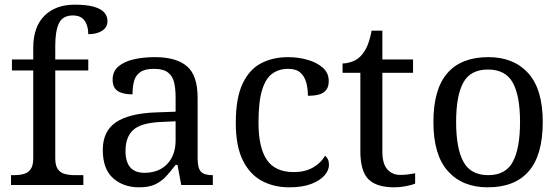

<svg xmlns="http://www.w3.org/2000/svg" viewBox="-20 -790 2393 820"><path d="M27 0V-42H40Q63 -42 81.5 -47Q100 -52 111 -67.5Q122 -83 122 -114V-489H31V-536H122V-586Q122 -675 169.5 -722.5Q217 -770 299 -770Q351 -770 381.5 -761Q412 -752 425.5 -736.5Q439 -721 439 -700Q439 -673 416 -658.5Q393 -644 357 -644Q357 -664 351 -682.5Q345 -701 331 -712.5Q317 -724 291 -724Q248 -724 232 -691Q216 -658 216 -595V-536H357V-489H216V-114Q216 -83 227 -67.5Q238 -52 257 -47Q276 -42 298 -42H336V0Z M574 10Q507 10 463 -29Q419 -68 419 -150Q419 -230 475.5 -268Q532 -306 647 -310L730 -313V-373Q730 -409 724 -436.5Q718 -464 698 -480Q678 -496 637 -496Q599 -496 579 -482Q559 -468 552.5 -443.5Q546 -419 546 -387Q504 -387 482.5 -401.5Q461 -416 461 -450Q461 -485 485.5 -506Q510 -527 551 -536.5Q592 -546 641 -546Q733 -546 778.5 -507Q824 -468 824 -373V-114Q824 -72 838 -57Q852 -42 886 -42H889V0H754L738 -86H730Q709 -58 689 -36.5Q669 -15 642.5 -2.5Q616 10 574 10ZM597 -52Q658 -52 694 -89.5Q730 -127 730 -191V-272L666 -269Q581 -265 548.5 -234.5Q516 -204 516 -145Q516 -52 597 -52Z M1215 10Q1149 10 1097.5 -18Q1046 -46 1016.5 -106.5Q987 -167 987 -265Q987 -372 1016.5 -433.5Q1046 -495 1096.5 -520.5Q1147 -546 1210 -546Q1252 -546 1292 -535Q1332 -524 1358 -501.5Q1384 -479 1384 -444Q1384 -421 1374 -407Q1364 -393 1344.5 -387Q1325 -381 1295 -381Q1295 -413 1287.5 -439Q1280 -465 1262 -480.5Q1244 -496 1210 -496Q1172 -496 1143.5 -476Q1115 -456 1099.5 -406Q1084 -356 1084 -266Q1084 -160 1119.5 -107.5Q1155 -55 1235 -55Q1282 -55 1316.5 -74.5Q1351 -94 1368 -125Q1376 -119 1380.5 -109.5Q1385 -100 1385 -86Q1385 -63 1366 -41Q1347 -19 1309.5 -4.5Q1272 10 1215 10Z M1664 10Q1588 10 1553.5 -24.5Q1519 -59 1519 -145V-479H1443V-519Q1461 -519 1483 -526.5Q1505 -534 1521 -551Q1538 -569 1549 -595Q1560 -621 1567 -659H1613V-536H1744V-479H1613V-142Q1613 -91 1634 -67Q1655 -43 1689 -43Q1707 -43 1722 -45Q1737 -47 1753 -50V-6Q1740 0 1714 5Q1688 10 1664 10Z M2063 10Q1955 10 1893 -59Q1831 -128 1831 -269Q1831 -409 1890.5 -477.5Q1950 -546 2066 -546Q2174 -546 2236 -477.5Q2298 -409 2298 -269Q2298 -128 2238.5 -59Q2179 10 2063 10ZM2065 -42Q2140 -42 2170.5 -99.5Q2201 -157 2201 -269Q2201 -381 2170 -437Q2139 -493 2064 -493Q1989 -493 1958.5 -437Q1928 -381 1928 -269Q1928 -157 1959 -99.5Q1990 -42 2065 -42Z"/></svg>

Font: Noto Serif NP Hmong
Style: Regular
Weight: 400
Designer: Dalton Maag Ltd
Foundry: Dalton Maag Ltd
Version: Version 1.001